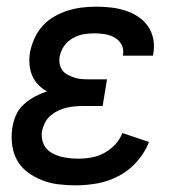

<svg xmlns="http://www.w3.org/2000/svg" viewBox="-20 -548 540 576"><path d="M208 8Q182 8 156 5Q130 2 107 -7Q84 -16 64 -30.5Q44 -45 32 -66Q20 -87 16.5 -113Q13 -139 17 -165Q20 -184 28 -202.5Q36 -221 51.5 -235Q67 -249 85 -258.5Q103 -268 121 -274Q106 -282 94.5 -294Q83 -306 76.5 -321.5Q70 -337 68.5 -355Q67 -373 70 -391Q74 -412 83.5 -433Q93 -454 108 -470.5Q123 -487 143 -498.5Q163 -510 184 -516.5Q205 -523 226.5 -525.5Q248 -528 269 -528Q291 -528 313 -525.5Q335 -523 355.5 -516.5Q376 -510 393.5 -498.5Q411 -487 423 -470.5Q435 -454 439.5 -432.5Q444 -411 440 -388L439 -381H349V-384Q352 -401 344.5 -414.5Q337 -428 323.5 -435.5Q310 -443 294.5 -445.5Q279 -448 262 -448Q246 -448 229.5 -445Q213 -442 197.5 -433Q182 -424 172 -409.5Q162 -395 159 -378Q157 -367 159 -356.5Q161 -346 167 -337.5Q173 -329 182.5 -324Q192 -319 202 -315.5Q212 -312 223 -311Q234 -310 245 -310H301L288 -230H232Q219 -230 206 -229Q193 -228 180 -225Q167 -222 154.5 -216Q142 -210 131.5 -201Q121 -192 115 -180Q109 -168 106 -155Q104 -141 107 -127.5Q110 -114 117.5 -104.5Q125 -95 136.5 -88.5Q148 -82 161 -78.5Q174 -75 188 -73.5Q202 -72 216 -72Q235 -72 254.5 -75.5Q274 -79 292.5 -89Q311 -99 325.5 -114.5Q340 -130 347 -149L427 -122Q415 -91 391.5 -64Q368 -37 337 -20.5Q306 -4 273 2Q240 8 208 8Z"/></svg>

Font: Iosevka Term Curly Medium
Style: Italic
Weight: 500
Italic angle: -9°
Designer: Belleve Invis
Foundry: Belleve Invis
Version: Version 32.3.0